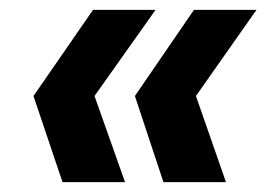

<svg xmlns="http://www.w3.org/2000/svg" viewBox="-20 -490 554 390"><path d="M312 -120 254 -295 374 -470H501L378 -295L439 -120ZM107 -120 48 -295 169 -470H296L172 -295L234 -120Z"/></svg>

Font: DM Sans 11pt
Style: Bold Italic
Weight: 700
Italic angle: -10°
Version: Version 4.004;gftools[0.9.30]